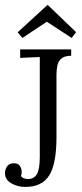

<svg xmlns="http://www.w3.org/2000/svg" viewBox="-21 -719 322 751"><path d="M78.1 12.1Q46.6 12.1 22.6 -2.4Q-1.5 -16.9 -1.5 -41.4Q-1.5 -56.1 6.6 -68Q14.7 -79.9 30.8 -80.3Q49.5 -81.4 56.7 -70Q63.8 -58.7 63.8 -47.3Q63.8 -44 63.3 -39.1Q62.7 -34.1 60.9 -30.8Q65.3 -23.5 74.8 -20.9Q84.3 -18.3 90.2 -18.7Q112.9 -19.4 123.8 -38.9Q134.6 -58.3 134.6 -104.5V-428.7Q134.6 -445.9 134.6 -462.4Q134.6 -478.9 134.6 -495.8Q115.5 -495.4 96.3 -494.3Q77 -493.2 57.9 -492.5V-525.9H257.4V-500.9Q232.9 -500.9 220.4 -491Q207.9 -481.1 203.9 -464.4Q199.9 -447.7 199.9 -426.5V-183.4Q199.9 -77.4 171.4 -32.6Q143 12.1 78.1 12.1ZM259.3 -570.6 162.1 -634 66.7 -570.6 48 -592.6 164.3 -699.3H166.1L276.5 -593.3Z"/></svg>

Font: Parastoo
Style: Regular
Weight: 400
Foundry: Saber Rastikerdar (saber.rastikerdar@gmail.com)
Version: Version 3.000